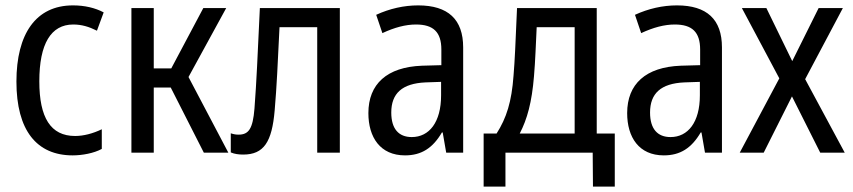

<svg xmlns="http://www.w3.org/2000/svg" viewBox="-20 -567 3168 713"><path d="M250 10C285 10 329 2 358 -14V-87C325 -71 290 -62 259 -62C168 -62 126 -130 126 -265C126 -404 169 -476 252 -476C283 -476 310 -468 340 -453L365 -521C333 -538 294 -547 251 -547C113 -547 41 -441 41 -264C41 -83 116 10 250 10Z M468 0H551V-242H614L737 0H828L680 -281L820 -537H735L616 -313H551V-537H468Z M883 7C960 7 990 -40 1000 -157C1008 -250 1011 -325 1018 -466H1158V0H1242V-537H945C936 -348 933 -270 925 -164C919 -88 903 -67 866 -67C857 -67 849 -68 837 -72V-1C851 5 867 7 883 7Z M1484 10C1545 10 1587 -17 1621 -75H1624L1637 0H1700V-391C1700 -495 1644 -547 1533 -547C1480 -547 1427 -535 1377 -512L1400 -444C1445 -465 1486 -476 1525 -476C1589 -476 1619 -448 1619 -383V-325L1547 -323C1417 -318 1348 -255 1348 -147C1348 -57 1392 10 1484 10ZM1509 -58C1461 -58 1433 -88 1433 -149C1433 -220 1473 -257 1560 -261L1618 -263V-213C1618 -113 1574 -58 1509 -58Z M1776 126H1857V0H2181L2182 126H2263V-71H2196V-537H1900C1894 -400 1892 -346 1887 -286C1880 -189 1861 -129 1824 -71H1776ZM1910 -71C1938 -125 1955 -187 1963 -284C1968 -342 1970 -406 1973 -466H2114V-71Z M2445 10C2506 10 2548 -17 2582 -75H2585L2598 0H2661V-391C2661 -495 2605 -547 2494 -547C2441 -547 2388 -535 2338 -512L2361 -444C2406 -465 2447 -476 2486 -476C2550 -476 2580 -448 2580 -383V-325L2508 -323C2378 -318 2309 -255 2309 -147C2309 -57 2353 10 2445 10ZM2470 -58C2422 -58 2394 -88 2394 -149C2394 -220 2434 -257 2521 -261L2579 -263V-213C2579 -113 2535 -58 2470 -58Z M2727 0H2816L2921 -209L3026 0H3117L2970 -273L3110 -537H3020L2922 -340L2826 -537H2735L2874 -276Z"/></svg>

Font: Noto Sans Condensed
Style: Regular
Weight: 400
Width: 3
Designer: Monotype Design Team
Foundry: Monotype Imaging Inc.
Version: Version 2.013